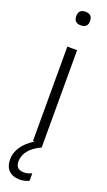

<svg xmlns="http://www.w3.org/2000/svg" viewBox="-201 -781 575 1033"><g transform="rotate(20 86.0 -265.0)"><path d="M66 -540H122V17Q74 40 52 68.5Q30 97 30 130Q30 176 77 176Q100 176 122 165V208Q96 220 70 220Q29 220 6.5 198Q-16 176 -16 135Q-16 58 75 0H66ZM94 -672Q55 -672 55 -711Q55 -750 94 -750Q134 -750 134 -711Q134 -672 94 -672Z"/></g></svg>

Font: Encode Sans Compressed
Style: Light
Weight: 300
Designer: Pablo Impallari, Andres Torresi
Foundry: Pablo Impallari, Andres Torresi
Version: Version 1.000; ttfautohint (v1.00) -l 8 -r 50 -G 200 -x 14 -